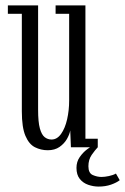

<svg xmlns="http://www.w3.org/2000/svg" viewBox="-20 -543 462 708"><path d="M156 11Q131 11 109 0Q87 -11 73.8 -42Q60.5 -73 60.5 -132.5V-492H9V-523H120.5V-138.5Q120.5 -93 127 -69.5Q133.5 -46 144.8 -37.2Q156 -28.5 170 -28.5Q190.5 -28.5 205.2 -49.2Q220 -70 227.5 -103Q235 -136 235 -172.5V-492H185V-523H295V-31.5H340.5V0H241.5L239 -62Q236.5 -47.5 226.8 -30.5Q217 -13.5 199.5 -1.2Q182 11 156 11ZM343.5 145Q324.5 145 305.5 138.5Q286.5 132 274.2 116.8Q262 101.5 262 76Q262 53.5 273.8 36.5Q285.5 19.5 301 7.8Q316.5 -4 328 -10L340.5 0Q330.5 10.5 318.2 28Q306 45.5 306 70Q306 95.5 322.2 102.5Q338.5 109.5 354 109.5Q366 109.5 381.5 106.2Q397 103 407.5 97L421.5 121.5Q410 130.5 389.5 137.8Q369 145 343.5 145Z"/></svg>

Font: Imbue Light
Style: Regular
Weight: 300
Designer: Tyler Finck
Foundry: Etcetera Type Company
Version: Version 1.102